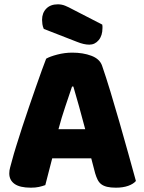

<svg xmlns="http://www.w3.org/2000/svg" viewBox="-20 -860 667 890"><path d="M194 -588Q211 -598 245.5 -607Q280 -616 315 -616Q365 -616 403.5 -601.5Q442 -587 453 -556Q471 -504 492 -435Q513 -366 534 -292.5Q555 -219 575 -147.5Q595 -76 610 -21Q598 -7 574 1.5Q550 10 517 10Q493 10 476.5 6Q460 2 449.5 -6Q439 -14 432.5 -27Q426 -40 421 -57L403 -126H222Q214 -96 206 -64Q198 -32 190 -2Q176 3 160.5 6.5Q145 10 123 10Q72 10 47.5 -7.5Q23 -25 23 -56Q23 -70 27 -84Q31 -98 36 -117Q43 -144 55.5 -184Q68 -224 83 -270.5Q98 -317 115 -366Q132 -415 147 -458.5Q162 -502 174.5 -536Q187 -570 194 -588ZM314 -459Q300 -417 282.5 -365.5Q265 -314 251 -261H375Q361 -315 346.5 -366.5Q332 -418 320 -459ZM183 -726Q178 -737 176.5 -748Q175 -759 175 -768Q175 -800 194.5 -820Q214 -840 248 -840Q266 -840 282 -833.5Q298 -827 318 -816L454 -746Q455 -742 455 -738Q455 -734 455 -730Q455 -695 437.5 -674Q420 -653 394 -653Q369 -653 337 -666Z"/></svg>

Font: BALOOCHETTANREGULAR
Style: Book
Weight: 400
Designer: Maithili Shingre and Ek Type
Foundry: Ek Type
Version: Version 1.100;PS 1.000;hotconv 1.0.88;makeotf.lib2.5.647800;